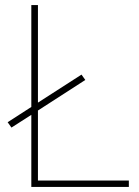

<svg xmlns="http://www.w3.org/2000/svg" viewBox="-20 -734 546 754"><path d="M103 0H486V-25H129V-300L315 -420L300 -441L129 -331V-714H103V-314L10 -254L25 -233L103 -283Z"/></svg>

Font: Noto Sans Lao Thin
Style: Regular
Weight: 100
Designer: Monotype Design Team
Foundry: Monotype Imaging Inc.
Version: Version 2.003